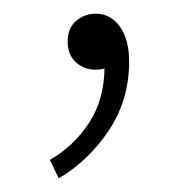

<svg xmlns="http://www.w3.org/2000/svg" viewBox="-20 -95 271 281"><path d="M66 166 53 139Q88 119 110.5 84.5Q133 50 133 2L118 -58L155 -11Q148 0 139 3.5Q130 7 120 7Q103 7 91 -4Q79 -15 79 -34Q79 -54 91.5 -64.5Q104 -75 120 -75Q142 -75 155.5 -56Q169 -37 169 -5Q169 51 139.5 95.5Q110 140 66 166Z"/></svg>

Font: Noto Sans SC Thin
Style: Regular
Weight: 100
Designer: Ryoko NISHIZUKA 西塚涼子 (kana, bopomofo & ideographs); Paul D. Hunt (Latin, Greek & Cyrillic); Sandoll Communications 산돌커뮤니
Foundry: Adobe
Version: Version 2.004-H2;hotconv 1.0.118;makeotfexe 2.5.65603